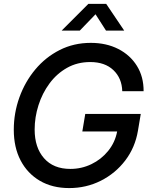

<svg xmlns="http://www.w3.org/2000/svg" viewBox="-20 -961 772 993"><path d="M337.9 11.7Q250.5 11.7 186 -26.1Q121.6 -64 86.4 -131.6Q51.3 -199.2 51.3 -289.6Q51.3 -376.5 80.3 -457.3Q109.4 -538.1 162.4 -601.6Q215.3 -665 288.3 -702.1Q361.3 -739.3 449.7 -739.3Q529.8 -739.3 591.6 -707.8Q653.3 -676.3 688.2 -620.1Q723.1 -564 722.7 -489.3H612.3Q610.4 -556.6 566.4 -598.4Q522.5 -640.1 446.8 -640.1Q379.9 -640.1 326.7 -610.1Q273.4 -580.1 236.1 -529.5Q198.7 -479 179 -416.7Q159.2 -354.5 159.2 -291Q159.2 -197.8 207.8 -142.6Q256.3 -87.4 343.8 -87.4Q401.9 -87.4 452.9 -112.1Q503.9 -136.7 539.6 -180.7Q575.2 -224.6 585.9 -281.2H405.8L420.9 -371.6H708L693.4 -284.7Q678.7 -197.8 627.7 -130.9Q576.7 -64 501.2 -26.1Q425.8 11.7 337.9 11.7ZM392.6 -802.7H299.3V-803.2L437 -940.9H529.3L622.1 -803.2V-802.7H528.3L474.1 -887.2Z"/></svg>

Font: Inter Display Medium
Style: Italic
Weight: 500
Italic angle: -9.39999°
Designer: Rasmus Andersson
Foundry: rsms
Version: Version 4.000;git-a52131595